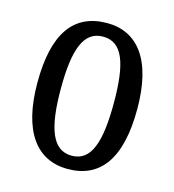

<svg xmlns="http://www.w3.org/2000/svg" viewBox="-89 -621 641 706"><g transform="rotate(15 232.0 -268.0)"><path d="M231 10C356 10 422 -81 422 -269C422 -456 350 -546 234 -546C107 -546 42 -456 42 -269C42 -81 114 10 231 10ZM233 -41C159 -41 131 -119 131 -269C131 -418 158 -494 232 -494C307 -494 333 -418 333 -269C333 -119 307 -41 233 -41Z"/></g></svg>

Font: Noto Serif Myanmar ExtCond
Style: Regular
Weight: 400
Width: 2
Designer: Ben Mitchell and the Monotype Design Team
Foundry: Monotype Imaging Inc.
Version: Version 2.106